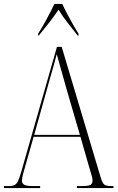

<svg xmlns="http://www.w3.org/2000/svg" viewBox="-22 -951 599 971"><path d="M-2 0V-10H23Q41 -10 52 -15.5Q63 -21 70 -37Q77 -53 86 -84L266 -714H290L488 -51Q496 -25 505.5 -17.5Q515 -10 542 -10H552V0H367V-10H393Q427 -10 436.5 -16.5Q446 -23 446 -39Q446 -49 439.5 -70.5Q433 -92 428 -109L385 -259H148L109 -122Q104 -104 96.5 -77.5Q89 -51 89 -38Q89 -24 100 -17Q111 -10 144 -10H181V0ZM151 -269H382L315 -499Q297 -562 285.5 -604Q274 -646 265 -677Q258 -649 248.5 -616Q239 -583 227 -541ZM171 -781Q190 -810 213.5 -853.5Q237 -897 253 -931H293Q303 -909 317.5 -881.5Q332 -854 347 -827.5Q362 -801 375 -781V-771H371Q345 -804 319.5 -836.5Q294 -869 274 -902Q251 -868 227 -837Q203 -806 174 -771H171Z"/></svg>

Font: Noto Serif Display Condensed ExtraLight
Style: Regular
Weight: 200
Width: 3
Designer: Monotype Design Team
Foundry: Monotype Imaging Inc.
Version: Version 2.009